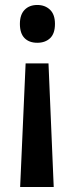

<svg xmlns="http://www.w3.org/2000/svg" viewBox="-20 -564 300 772"><path d="M201 -468Q201 -429 181.5 -410.5Q162 -392 130 -392Q97 -392 78.5 -411Q60 -430 60 -468Q60 -505 79 -524.5Q98 -544 130 -544Q161 -544 181 -525Q201 -506 201 -468ZM83 -309H175L196 188H61Z"/></svg>

Font: Noto Sans Kannada Condensed SemiBold
Style: Regular
Weight: 600
Width: 3
Designer: Jelle Bosma - Monotype Design Team
Foundry: Monotype Imaging Inc.
Version: Version 2.005; ttfautohint (v1.8.4.7-5d5b)